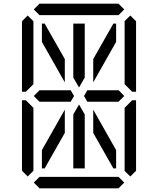

<svg xmlns="http://www.w3.org/2000/svg" viewBox="-20 -1020 856 1040"><path d="M163 -969 194 -1000H622L653 -969L622 -938H620H439H377H196H194ZM222 -108H207V-207L331 -426V-300ZM439 -382V-108H377V-382V-400L408 -454L439 -400ZM207 -469H194L163 -500L194 -531H207H331H355H363L381 -500L363 -469H355H331ZM594 -892H609V-793L485 -574V-700ZM377 -892H439V-618V-600L408 -546L377 -600V-618ZM331 -700V-574L207 -793V-892H222ZM485 -300V-426L609 -207V-108H594ZM653 -31 622 0H194L163 -31L194 -62H196H377H439H620H622ZM655 -436 696 -477H717V-95L686 -64L655 -94ZM686 -936 717 -905V-523H696L655 -564V-906ZM130 -64 99 -95V-477H120L130 -467L161 -436V-125V-108V-95ZM130 -533 120 -523H99V-905L130 -936L161 -905V-892V-564ZM609 -531H623L653 -500L622 -469H609H485H461H453L435 -500L453 -531H461H485Z"/></svg>

Font: DSEG14 Classic Mini
Style: Light
Weight: 300
Designer: Keshikan(Twitter:@keshinomi_88pro)
Version: Version 0.46